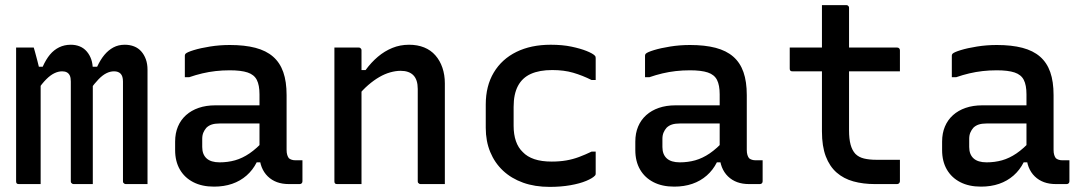

<svg xmlns="http://www.w3.org/2000/svg" viewBox="-20 -720 4240 751"><path d="M557 0Q543 0 528 0Q513 0 499 0Q485 0 472 0Q469 0 466.5 -1.5Q464 -3 462.5 -5Q461 -7 461 -11Q461 -50 461 -89Q461 -128 461 -167Q461 -206 461 -245Q461 -284 461 -323Q461 -362 461 -401Q461 -422 452 -431.5Q443 -441 426 -441Q411 -441 396 -433.5Q381 -426 365.5 -410Q350 -394 331 -368L317 -459H360Q373 -487 388.5 -505.5Q404 -524 423.5 -534.5Q443 -545 468 -545Q488 -545 504.5 -538.5Q521 -532 532.5 -519Q544 -506 550.5 -488Q557 -470 557 -447Q557 -403 557 -359.5Q557 -316 557 -273Q557 -230 557 -186.5Q557 -143 557 -100Q557 -75 557 -50Q557 -25 557 0ZM343 0Q331 0 317.5 0Q304 0 292 0Q280 0 268 0Q265 0 262.5 -1.5Q260 -3 258.5 -5Q257 -7 257 -11Q257 -50 257 -89Q257 -128 257 -167Q257 -206 257 -245Q257 -284 257 -323Q257 -362 257 -401Q257 -416 253 -424.5Q249 -433 241.5 -437Q234 -441 223 -441Q208 -441 192.5 -433.5Q177 -426 161 -410Q145 -394 126 -367L109 -459H147Q160 -488 175.5 -506.5Q191 -525 211.5 -535Q232 -545 257 -545Q276 -545 292 -538.5Q308 -532 319.5 -518.5Q331 -505 337 -487.5Q343 -470 343 -447Q343 -407 343 -360Q343 -313 343 -258Q343 -203 343 -139Q343 -75 343 0ZM139 0Q129 0 118 0Q107 0 97 0Q87 0 76 0Q65 0 54 0Q51 0 49 -0.5Q47 -1 45.5 -2.5Q44 -4 43.5 -6Q43 -8 43 -11Q43 -82 43 -152Q43 -222 43 -293Q43 -364 43 -434Q43 -464 43 -489.5Q43 -515 43 -534Q52 -534 60.5 -534Q69 -534 77.5 -534Q86 -534 95 -534Q104 -534 112 -534Q112 -534 116.5 -518.5Q121 -503 126 -483Q131 -463 135 -447Q139 -431 139 -431Q139 -370 139 -299Q139 -228 139 -152.5Q139 -77 139 0Z M1101 -348Q1101 -321 1101 -294.5Q1101 -268 1101 -240.5Q1101 -213 1101 -186Q1101 -159 1101 -134Q1101 -122 1103.5 -114Q1106 -106 1110 -101Q1115 -97 1121.5 -95Q1128 -93 1137 -93Q1139 -93 1141.5 -93Q1144 -93 1147 -93H1163Q1163 -72 1163 -52Q1163 -32 1163 -11Q1163 -6 1160 -3Q1157 0 1152 0Q1147 0 1133.5 0Q1120 0 1110 0Q1084 0 1063.5 -7.5Q1043 -15 1027.5 -30Q1012 -45 1003.5 -66.5Q995 -88 995 -116Q995 -150 995 -185.5Q995 -221 995 -255Q995 -271 995 -287Q995 -303 995 -319Q995 -335 995 -351Q995 -387 984.5 -407.5Q974 -428 948.5 -436.5Q923 -445 879 -445Q850 -445 823.5 -442Q797 -439 771.5 -433Q746 -427 720 -418H703Q703 -439 703 -460Q703 -481 703 -501Q703 -505 704 -507Q705 -509 706 -510Q712 -516 738 -524Q764 -532 801.5 -538Q839 -544 879 -544Q937 -544 979 -533Q1021 -522 1048 -498.5Q1075 -475 1088 -438Q1101 -401 1101 -348ZM771 -145Q771 -116 788 -100.5Q805 -85 839 -85Q871 -85 899.5 -93Q928 -101 956 -120Q984 -139 1014 -172V-85H984Q969 -55 944.5 -33.5Q920 -12 888 -1Q856 10 817 10Q770 10 736 -7.5Q702 -25 683.5 -57Q665 -89 665 -133V-166Q665 -199 676 -225Q687 -251 707.5 -269.5Q728 -288 757 -298Q786 -308 822 -308Q857 -308 890 -308Q923 -308 954.5 -308Q986 -308 1017 -308Q1025 -308 1029.5 -296Q1034 -284 1035 -267.5Q1036 -251 1036 -237Q1000 -237 969 -237Q938 -237 906.5 -237Q875 -237 839 -237Q821 -237 808.5 -233Q796 -229 787 -220Q780 -212 775.5 -201.5Q771 -191 771 -177Z M1720 0Q1695 0 1673 0Q1651 0 1625 0Q1622 0 1619.5 -1.5Q1617 -3 1615.5 -5Q1614 -7 1614 -11Q1614 -71 1614 -131.5Q1614 -192 1614 -252Q1614 -312 1614 -372Q1614 -408 1597 -425.5Q1580 -443 1547 -443Q1528 -443 1506.5 -437Q1485 -431 1463.5 -418.5Q1442 -406 1420.5 -387.5Q1399 -369 1378 -343V-446H1410Q1432 -476 1458 -498Q1484 -520 1514.5 -532.5Q1545 -545 1580 -545Q1613 -545 1639 -534.5Q1665 -524 1683 -503.5Q1701 -483 1710.5 -455Q1720 -427 1720 -394Q1720 -346 1720 -297Q1720 -248 1720 -199.5Q1720 -151 1720 -102Q1720 -76 1720 -50.5Q1720 -25 1720 0ZM1394 0Q1377 0 1362 0Q1347 0 1331 0Q1315 0 1299 0Q1296 0 1294 -0.5Q1292 -1 1290.5 -2.5Q1289 -4 1288.5 -6Q1288 -8 1288 -11Q1288 -64 1288 -117.5Q1288 -171 1288 -223.5Q1288 -276 1288 -329Q1288 -382 1288 -435Q1288 -466 1288 -491.5Q1288 -517 1288 -534Q1306 -534 1322 -534Q1338 -534 1353 -534Q1368 -534 1383 -534Q1387 -534 1389 -532.5Q1391 -531 1392.5 -529Q1394 -527 1394 -523Q1394 -436 1394 -349Q1394 -262 1394 -174.5Q1394 -87 1394 0Z M2134 -545Q2180 -545 2215.5 -537.5Q2251 -530 2274.5 -520.5Q2298 -511 2306 -503Q2309 -500 2309.5 -497.5Q2310 -495 2310 -492Q2310 -471 2310 -449.5Q2310 -428 2310 -407H2294Q2258 -425 2222 -435.5Q2186 -446 2140 -446Q2090 -446 2056.5 -431Q2023 -416 2006 -384Q1989 -352 1989 -302V-228Q1989 -194 1998 -168Q2007 -142 2025 -125Q2042 -107 2070 -97.5Q2098 -88 2138 -88Q2169 -88 2195 -92.5Q2221 -97 2245 -106Q2269 -115 2294 -127H2310Q2310 -105 2310 -83.5Q2310 -62 2310 -41Q2310 -39 2309.5 -37Q2309 -35 2307 -33Q2298 -23 2273 -12.5Q2248 -2 2211 4.5Q2174 11 2130 11Q2072 11 2026 -5.5Q1980 -22 1947.5 -52.5Q1915 -83 1897.5 -125.5Q1880 -168 1880 -220V-311Q1880 -384 1911.5 -436.5Q1943 -489 2000 -517Q2057 -545 2134 -545Z M2901 -348Q2901 -321 2901 -294.5Q2901 -268 2901 -240.5Q2901 -213 2901 -186Q2901 -159 2901 -134Q2901 -122 2903.5 -114Q2906 -106 2910 -101Q2915 -97 2921.5 -95Q2928 -93 2937 -93Q2939 -93 2941.5 -93Q2944 -93 2947 -93H2963Q2963 -72 2963 -52Q2963 -32 2963 -11Q2963 -6 2960 -3Q2957 0 2952 0Q2947 0 2933.5 0Q2920 0 2910 0Q2884 0 2863.5 -7.5Q2843 -15 2827.5 -30Q2812 -45 2803.5 -66.5Q2795 -88 2795 -116Q2795 -150 2795 -185.5Q2795 -221 2795 -255Q2795 -271 2795 -287Q2795 -303 2795 -319Q2795 -335 2795 -351Q2795 -387 2784.5 -407.5Q2774 -428 2748.5 -436.5Q2723 -445 2679 -445Q2650 -445 2623.5 -442Q2597 -439 2571.5 -433Q2546 -427 2520 -418H2503Q2503 -439 2503 -460Q2503 -481 2503 -501Q2503 -505 2504 -507Q2505 -509 2506 -510Q2512 -516 2538 -524Q2564 -532 2601.5 -538Q2639 -544 2679 -544Q2737 -544 2779 -533Q2821 -522 2848 -498.5Q2875 -475 2888 -438Q2901 -401 2901 -348ZM2571 -145Q2571 -116 2588 -100.5Q2605 -85 2639 -85Q2671 -85 2699.5 -93Q2728 -101 2756 -120Q2784 -139 2814 -172V-85H2784Q2769 -55 2744.5 -33.5Q2720 -12 2688 -1Q2656 10 2617 10Q2570 10 2536 -7.5Q2502 -25 2483.5 -57Q2465 -89 2465 -133V-166Q2465 -199 2476 -225Q2487 -251 2507.5 -269.5Q2528 -288 2557 -298Q2586 -308 2622 -308Q2657 -308 2690 -308Q2723 -308 2754.5 -308Q2786 -308 2817 -308Q2825 -308 2829.5 -296Q2834 -284 2835 -267.5Q2836 -251 2836 -237Q2800 -237 2769 -237Q2738 -237 2706.5 -237Q2675 -237 2639 -237Q2621 -237 2608.5 -233Q2596 -229 2587 -220Q2580 -212 2575.5 -201.5Q2571 -191 2571 -177Z M3069 -534H3489Q3494 -534 3497 -531Q3500 -528 3500 -523Q3500 -509 3500 -495.5Q3500 -482 3500 -469Q3500 -456 3500 -441H3080Q3077 -441 3075 -441.5Q3073 -442 3071.5 -443.5Q3070 -445 3069.5 -447Q3069 -449 3069 -452Q3069 -467 3069 -480Q3069 -493 3069 -506Q3069 -519 3069 -534ZM3500 -95Q3500 -74 3500 -53Q3500 -32 3500 -11Q3500 -7 3497 -3.5Q3494 0 3489 0Q3486 0 3476.5 0Q3467 0 3453.5 0Q3440 0 3426.5 0Q3413 0 3402 0Q3356 0 3318 -10.5Q3280 -21 3252.5 -45Q3225 -69 3210 -108.5Q3195 -148 3195 -206Q3195 -255 3195 -304.5Q3195 -354 3195 -403Q3195 -452 3195 -501Q3195 -550 3195 -600Q3195 -625 3195 -650Q3195 -675 3195 -700Q3219 -700 3242.5 -700Q3266 -700 3290 -700Q3294 -700 3296 -698.5Q3298 -697 3299.5 -695Q3301 -693 3301 -689Q3301 -629 3301 -569.5Q3301 -510 3301 -450Q3301 -390 3301 -330.5Q3301 -271 3301 -210Q3301 -177 3307 -154.5Q3313 -132 3326 -118Q3339 -105 3359.5 -100Q3380 -95 3408 -95Q3421 -95 3433.5 -95Q3446 -95 3459 -95Q3472 -95 3484 -95Z M4101 -348Q4101 -321 4101 -294.5Q4101 -268 4101 -240.5Q4101 -213 4101 -186Q4101 -159 4101 -134Q4101 -122 4103.5 -114Q4106 -106 4110 -101Q4115 -97 4121.5 -95Q4128 -93 4137 -93Q4139 -93 4141.5 -93Q4144 -93 4147 -93H4163Q4163 -72 4163 -52Q4163 -32 4163 -11Q4163 -6 4160 -3Q4157 0 4152 0Q4147 0 4133.5 0Q4120 0 4110 0Q4084 0 4063.5 -7.5Q4043 -15 4027.5 -30Q4012 -45 4003.5 -66.5Q3995 -88 3995 -116Q3995 -150 3995 -185.5Q3995 -221 3995 -255Q3995 -271 3995 -287Q3995 -303 3995 -319Q3995 -335 3995 -351Q3995 -387 3984.5 -407.5Q3974 -428 3948.5 -436.5Q3923 -445 3879 -445Q3850 -445 3823.5 -442Q3797 -439 3771.5 -433Q3746 -427 3720 -418H3703Q3703 -439 3703 -460Q3703 -481 3703 -501Q3703 -505 3704 -507Q3705 -509 3706 -510Q3712 -516 3738 -524Q3764 -532 3801.5 -538Q3839 -544 3879 -544Q3937 -544 3979 -533Q4021 -522 4048 -498.5Q4075 -475 4088 -438Q4101 -401 4101 -348ZM3771 -145Q3771 -116 3788 -100.5Q3805 -85 3839 -85Q3871 -85 3899.5 -93Q3928 -101 3956 -120Q3984 -139 4014 -172V-85H3984Q3969 -55 3944.5 -33.5Q3920 -12 3888 -1Q3856 10 3817 10Q3770 10 3736 -7.5Q3702 -25 3683.5 -57Q3665 -89 3665 -133V-166Q3665 -199 3676 -225Q3687 -251 3707.5 -269.5Q3728 -288 3757 -298Q3786 -308 3822 -308Q3857 -308 3890 -308Q3923 -308 3954.5 -308Q3986 -308 4017 -308Q4025 -308 4029.5 -296Q4034 -284 4035 -267.5Q4036 -251 4036 -237Q4000 -237 3969 -237Q3938 -237 3906.5 -237Q3875 -237 3839 -237Q3821 -237 3808.5 -233Q3796 -229 3787 -220Q3780 -212 3775.5 -201.5Q3771 -191 3771 -177Z"/></svg>

Font: Recursive Monospace Medium
Style: Regular
Weight: 500
Version: Version 1.047